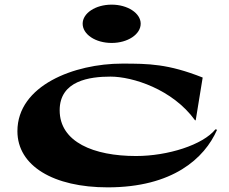

<svg xmlns="http://www.w3.org/2000/svg" viewBox="-20 -793 985 827"><path d="M820 -275H823L853 -459C704 -518 620 -519 506 -519C300 -519 55 -425 55 -228C55 -78 211 14 444 14C724 14 861 -111 915 -234L908 -236C854 -169 703 -121 566 -121C384 -121 237 -181 237 -318C237 -446 367 -463 456 -463C551 -463 723 -409 820 -275ZM461 -608C530 -608 586 -645 586 -691C586 -736 530 -773 461 -773C391 -773 336 -736 336 -691C336 -645 391 -608 461 -608Z"/></svg>

Font: Coconat
Style: Bold
Weight: 900
Width: 8
Designer: Sara Lavazza
Foundry: Collletttivo
Version: Version 1.000;Glyphs 3.2 (3217)